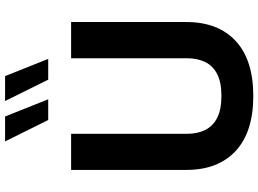

<svg xmlns="http://www.w3.org/2000/svg" viewBox="-150 -858 1013 753"><g transform="rotate(-90 356.5 -481.5)"><path d="M504.5 -709.1V-254.6Q504.5 -213.4 489.6 -183Q474.6 -152.6 442.2 -136.1Q409.7 -119.6 356.6 -119.6Q304 -119.6 271.2 -136.1Q238.5 -152.6 223.4 -183Q208.2 -213.4 208.2 -254.6V-709.1H66.6V-257.3Q66.6 -132.6 141.1 -63.6Q215.5 5.4 356.6 5.4Q497.7 5.4 572.2 -63.6Q646.6 -132.6 646.6 -257.3V-709.1ZM343.6 -798.9 276.1 -968.1H178.4L262.3 -798.9ZM502 -798.9 434.5 -968.1H336.8L420.6 -798.9Z"/></g></svg>

Font: Estedad-FD VF
Style: Regular
Weight: 100
Designer: Amin Abedi
Version: Version 7.3